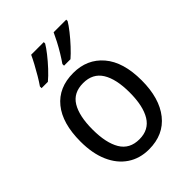

<svg xmlns="http://www.w3.org/2000/svg" viewBox="-223 -874 991 991"><g transform="rotate(-45 273.0 -378.0)"><path d="M497 -269Q497 -139 438 -64.5Q379 10 272 10Q205 10 155 -23.5Q105 -57 77.5 -119.5Q50 -182 50 -269Q50 -402 108.5 -474Q167 -546 274 -546Q375 -546 436 -474.5Q497 -403 497 -269ZM138 -269Q138 -171 170.5 -116.5Q203 -62 274 -62Q343 -62 376 -116Q409 -170 409 -269Q409 -367 376 -420Q343 -473 273 -473Q202 -473 170 -420Q138 -367 138 -269ZM443 -756Q432 -737 409.5 -708.5Q387 -680 361 -652Q335 -624 314 -606H267V-618Q281 -638 297.5 -665Q314 -692 328 -719Q342 -746 351 -766H443ZM279 -756Q268 -737 246 -709Q224 -681 198 -653Q172 -625 149 -606H103V-618Q117 -638 133 -665Q149 -692 163.5 -719Q178 -746 187 -766H279Z"/></g></svg>

Font: Noto Sans Gurmukhi SemiCondensed
Style: Regular
Weight: 400
Width: 4
Designer: Jelle Bosma - Monotype Design Team
Foundry: Monotype Imaging Inc.
Version: Version 2.004; ttfautohint (v1.8.4.7-5d5b)